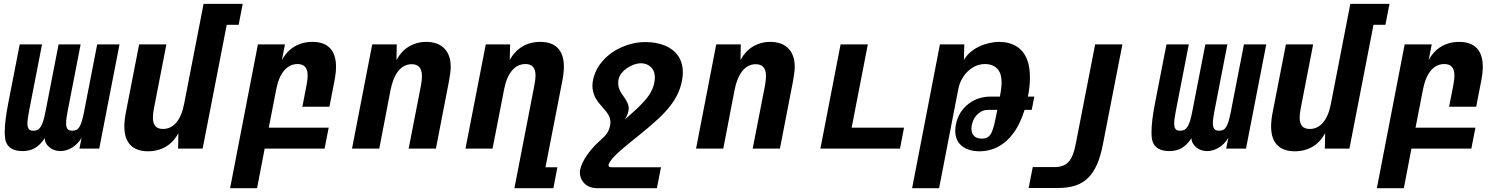

<svg xmlns="http://www.w3.org/2000/svg" viewBox="-20 -780 7867 1008"><path d="M98.1 13.2C146 13.2 182.1 -4.9 214.8 -54.7C214.8 -34.2 225.6 -18.1 239.3 -6.8C253.9 5.4 273.4 13.2 296.9 13.2C341.3 13.2 384.8 -15.6 408.2 -56.6L397 0H501L607.4 -546.9H490.2L421.9 -195.8C414.1 -155.3 406.7 -129.4 397 -113.8C387.2 -98.1 375.5 -93.8 359.9 -93.8C340.8 -93.8 333 -100.6 329.1 -114.7C327.6 -119.6 327.1 -126 327.1 -132.8C327.1 -148.4 329.6 -168.9 335 -195.8L403.3 -546.9H287.6L219.2 -195.8C211.4 -155.8 204.1 -130.9 193.8 -114.7C183.6 -98.6 171.9 -93.8 155.3 -93.8C139.2 -93.8 130.4 -98.1 126 -113.8C124.5 -118.7 124 -125 124 -131.3C124 -147 127 -167.5 132.3 -195.8L200.7 -546.9H83.5L23.4 -238.8C10.7 -174.3 4.9 -124 4.9 -86.4C4.9 -64.9 6.8 -47.9 11.2 -35.6C22.5 -3.4 52.7 13.2 98.1 13.2Z M757.3 14.2C828.1 14.2 884.3 -19.5 916.5 -81.1L915 0H1043.9L1170.4 -649.9H1232.9L1254.4 -759.8H1048.8L946.3 -232.9C929.7 -147.9 890.1 -103 835.9 -103C800.3 -103 782.7 -122.1 782.7 -162.6C782.7 -176.3 784.7 -193.4 788.6 -212.9L853.5 -546.9H710.4L641.1 -190.9C635.7 -163.6 632.8 -138.7 632.8 -116.2C632.8 -29.8 676.3 14.2 757.3 14.2Z M1188 208H1329.6L1369.6 0H1684.1L1705.6 -109.9H1391.1L1430.7 -313C1446.8 -395.5 1486.3 -443.8 1542 -443.8C1577.1 -443.8 1595.2 -424.8 1595.2 -383.3C1595.2 -369.6 1593.3 -353 1589.4 -333L1567.4 -219.7H1709.5L1735.8 -355C1741.2 -382.8 1744.1 -407.2 1744.1 -429.7C1744.1 -516.6 1700.7 -560.1 1620.1 -560.1C1549.3 -560.1 1493.2 -526.4 1460 -464.8L1476.1 -546.9H1334Z M1828.1 0H1971.2L2030.3 -307.1C2047.4 -394.5 2086.4 -442.9 2141.1 -442.9C2175.8 -442.9 2195.3 -423.8 2195.3 -380.9C2195.3 -369.1 2193.8 -350.1 2190.4 -333L2125.5 0H2268.6L2337.4 -355.5C2343.3 -386.2 2346.2 -410.2 2346.2 -430.7C2346.2 -512.7 2298.3 -560.1 2218.3 -560.1C2147.5 -560.1 2092.3 -523.4 2061.5 -464.8L2063 -546.9H1934.1Z M2680.7 208H2885.3L2906.2 98.1H2843.8L2932.1 -355C2937.5 -382.8 2940.4 -407.2 2940.4 -429.7C2940.4 -516.6 2897 -560.1 2816.4 -560.1C2745.6 -560.1 2689.5 -526.4 2656.2 -464.8L2658.2 -546.9H2530.3L2423.8 0H2565.9L2627 -313C2643.1 -395.5 2682.6 -443.8 2738.3 -443.8C2773.4 -443.8 2791.5 -424.8 2791.5 -383.3C2791.5 -369.6 2789.6 -353 2785.6 -333Z M3114.3 208H3428.7L3450.2 98.1H3191.4C3180.2 98.1 3174.8 94.7 3174.8 88.4C3174.8 78.6 3186.5 60.5 3208 38.1C3226.6 19 3251 -2.4 3285.6 -30.3C3366.2 -94.7 3430.2 -146.5 3474.6 -195.3C3520.5 -245.6 3549.3 -297.4 3560.5 -356.4C3563.5 -371.6 3564.9 -386.2 3564.9 -399.9C3564.9 -444.3 3550.3 -480 3523.9 -506.3C3488.8 -541 3433.1 -559.1 3368.2 -559.1C3344.2 -559.1 3324.7 -556.6 3304.2 -552.2C3264.6 -543.5 3224.6 -526.4 3190.9 -502.4C3158.7 -479.5 3130.9 -449.2 3113.3 -416C3099.6 -390.1 3090.3 -359.4 3090.3 -329.1C3090.3 -319.3 3091.3 -311.5 3092.8 -304.2C3099.6 -270.5 3114.7 -249.5 3135.7 -225.6C3144.5 -215.8 3157.2 -201.2 3162.1 -194.8C3174.3 -179.2 3184.6 -161.1 3184.6 -137.7C3184.6 -132.3 3184.1 -125.5 3182.6 -119.1C3175.3 -85.4 3160.2 -69.3 3138.7 -49.8C3113.3 -26.9 3089.4 -4.4 3064.9 29.8C3042 62 3030.8 88.9 3026.4 108.4C3024.9 114.3 3024.4 121.1 3024.4 126.5C3024.4 146 3031.2 163.1 3043 177.2C3058.1 195.8 3082.5 208 3114.3 208ZM3260.3 -152.3C3274.9 -176.3 3280.8 -194.8 3280.8 -212.4C3280.8 -217.3 3280.3 -221.2 3278.8 -226.6C3273.9 -244.6 3263.7 -260.3 3252.4 -275.9C3247.1 -282.7 3242.7 -289.1 3236.8 -300.3C3230.5 -312.5 3225.6 -324.2 3225.6 -344.7C3225.6 -351.1 3226.1 -356.9 3227.5 -363.8C3233.4 -389.2 3252.4 -409.2 3272.5 -422.9C3292.5 -436.5 3319.8 -447.8 3345.2 -447.8C3371.6 -447.8 3393.6 -435.5 3405.8 -417.5C3413.1 -406.7 3418 -393.1 3418 -371.6C3418 -364.7 3417.5 -359.4 3416 -351.6C3412.6 -333 3409.2 -319.3 3397.9 -298.3C3387.2 -278.8 3377.4 -264.6 3353.5 -239.3C3331.1 -215.3 3301.3 -188 3260.3 -152.3Z M3634.3 0H3777.3L3836.4 -307.1C3853.5 -394.5 3892.6 -442.9 3947.3 -442.9C3981.9 -442.9 4001.5 -423.8 4001.5 -380.9C4001.5 -369.1 4000 -350.1 3996.6 -333L3931.6 0H4074.7L4143.6 -355.5C4149.4 -386.2 4152.3 -410.2 4152.3 -430.7C4152.3 -512.7 4104.5 -560.1 4024.4 -560.1C3953.6 -560.1 3898.4 -523.4 3867.7 -464.8L3869.1 -546.9H3740.2Z M4287.1 0H4705.1L4726.1 -109.9H4451.2L4536.1 -546.9H4393.1Z M4768.6 208H4910.2L5011.2 -313C5018.6 -351.6 5039.6 -386.7 5065.4 -409.7C5086.9 -428.7 5116.2 -443.8 5151.9 -443.8C5195.3 -443.8 5223.6 -421.4 5233.4 -387.7C5236.8 -376 5238.3 -363.3 5238.3 -348.1C5238.3 -323.7 5234.4 -297.9 5229.5 -272.9H5179.7C5139.6 -272.9 5100.1 -261.2 5067.4 -236.8C5034.2 -212.4 5007.3 -175.3 4998 -124C4996.1 -113.3 4995.1 -103 4995.1 -93.3C4995.1 -64.5 5003.9 -40.5 5020 -22.9C5040.5 -0.5 5074.7 14.2 5122.6 14.2C5165 14.2 5210.4 2.4 5252.4 -30.8C5294.4 -64 5333 -117.7 5358.9 -203.1H5396.5L5410.2 -272.9H5376.5C5383.8 -309.6 5387.2 -340.8 5387.2 -371.6C5387.2 -397.5 5384.8 -423.3 5379.4 -444.8C5368.7 -487.3 5347.2 -516.1 5320.3 -534.2C5293.5 -552.2 5259.3 -560.1 5226.1 -560.1C5190.9 -560.1 5152.8 -551.3 5119.6 -535.2C5085.9 -519 5056.6 -494.6 5040.5 -464.8L5042.5 -546.9H4914.6ZM5135.3 -52.2C5111.3 -52.2 5096.2 -60.5 5087.9 -73.7C5082.5 -82.5 5080.1 -92.3 5080.1 -105C5080.1 -110.4 5080.6 -117.2 5082 -124C5087.4 -150.4 5099.1 -169.4 5115.7 -183.6C5129.4 -195.3 5145.5 -203.1 5166 -203.1H5215.8L5212.9 -188.5C5202.6 -136.7 5195.8 -103.5 5184.6 -82C5172.9 -59.6 5157.2 -52.2 5135.3 -52.2Z M5380.4 207H5534.7C5603 207 5653.8 191.4 5691.4 154.8C5730 117.7 5754.4 59.6 5770 -21L5872.6 -546.9H5729.5L5627 -21C5618.7 22 5606.9 51.8 5589.4 70.3C5571.8 88.9 5547.9 97.2 5516.1 97.2H5401.9Z M6118.7 13.2C6166.5 13.2 6202.6 -4.9 6235.4 -54.7C6235.4 -34.2 6246.1 -18.1 6259.8 -6.8C6274.4 5.4 6293.9 13.2 6317.4 13.2C6361.8 13.2 6405.3 -15.6 6428.7 -56.6L6417.5 0H6521.5L6627.9 -546.9H6510.7L6442.4 -195.8C6434.6 -155.3 6427.2 -129.4 6417.5 -113.8C6407.7 -98.1 6396 -93.8 6380.4 -93.8C6361.3 -93.8 6353.5 -100.6 6349.6 -114.7C6348.1 -119.6 6347.7 -126 6347.7 -132.8C6347.7 -148.4 6350.1 -168.9 6355.5 -195.8L6423.8 -546.9H6308.1L6239.7 -195.8C6231.9 -155.8 6224.6 -130.9 6214.4 -114.7C6204.1 -98.6 6192.4 -93.8 6175.8 -93.8C6159.7 -93.8 6150.9 -98.1 6146.5 -113.8C6145 -118.7 6144.5 -125 6144.5 -131.3C6144.5 -147 6147.5 -167.5 6152.8 -195.8L6221.2 -546.9H6104L6043.9 -238.8C6031.2 -174.3 6025.4 -124 6025.4 -86.4C6025.4 -64.9 6027.3 -47.9 6031.7 -35.6C6043 -3.4 6073.2 13.2 6118.7 13.2Z M6777.8 14.2C6848.6 14.2 6904.8 -19.5 6937 -81.1L6935.5 0H7064.5L7190.9 -649.9H7253.4L7274.9 -759.8H7069.3L6966.8 -232.9C6950.2 -147.9 6910.6 -103 6856.4 -103C6820.8 -103 6803.2 -122.1 6803.2 -162.6C6803.2 -176.3 6805.2 -193.4 6809.1 -212.9L6874 -546.9H6731L6661.6 -190.9C6656.2 -163.6 6653.3 -138.7 6653.3 -116.2C6653.3 -29.8 6696.8 14.2 6777.8 14.2Z M7208.5 208H7350.1L7390.1 0H7704.6L7726.1 -109.9H7411.6L7451.2 -313C7467.3 -395.5 7506.8 -443.8 7562.5 -443.8C7597.7 -443.8 7615.7 -424.8 7615.7 -383.3C7615.7 -369.6 7613.8 -353 7609.9 -333L7587.9 -219.7H7730L7756.3 -355C7761.7 -382.8 7764.6 -407.2 7764.6 -429.7C7764.6 -516.6 7721.2 -560.1 7640.6 -560.1C7569.8 -560.1 7513.7 -526.4 7480.5 -464.8L7496.6 -546.9H7354.5Z"/></svg>

Font: Hack
Style: Bold Oblique
Weight: 700
Italic angle: -12°
Monospace: yes
Designer: Christopher Simpkins
Foundry: Christopher Simpkins
Version: Version 2.010